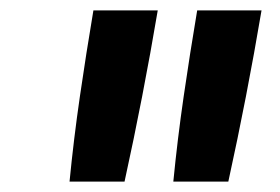

<svg xmlns="http://www.w3.org/2000/svg" viewBox="-20 -792 540 370"><path d="M314 -442Q322 -524 334 -606.5Q346 -689 360 -772H484Q470 -689 454 -606.5Q438 -524 420 -442ZM114 -442Q122 -524 134 -606.5Q146 -689 160 -772H284Q270 -689 254 -606.5Q238 -524 220 -442Z"/></svg>

Font: Iosevka SS18
Style: Bold Italic
Weight: 700
Italic angle: -9°
Monospace: yes
Designer: Belleve Invis
Foundry: Belleve Invis
Version: Version 25.1.1; ttfautohint (v1.8.4)